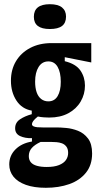

<svg xmlns="http://www.w3.org/2000/svg" viewBox="-20 -733 480 913"><path d="M198 160Q142 160 103 146Q64 132 44 107Q24 82 24 49Q24 7 53.5 -22.5Q83 -52 132 -60V-76Q99 -75 75.5 -86Q52 -97 52 -123Q52 -150 75 -165.5Q98 -181 131 -190V-207Q84 -215 58 -255Q32 -295 32 -349Q32 -402 56 -442Q80 -482 123.5 -505Q167 -528 225 -528H414V-436L288 -461V-442Q341 -429 362.5 -397.5Q384 -366 384 -326Q384 -285 363.5 -250Q343 -215 305 -194.5Q267 -174 214 -174Q204 -174 189 -175Q174 -176 160 -179Q144 -166 138 -157.5Q132 -149 132 -143Q132 -136 139 -132.5Q146 -129 157.5 -128Q169 -127 183 -127H250Q267 -127 295 -124.5Q323 -122 351 -111Q379 -100 398.5 -74.5Q418 -49 418 -3Q418 52 388.5 88.5Q359 125 309.5 142.5Q260 160 198 160ZM202 61Q238 61 260.5 52Q283 43 293.5 28Q304 13 304 -6Q304 -25 295.5 -36Q287 -47 274.5 -51.5Q262 -56 248.5 -57Q235 -58 225 -58H173Q145 -45 131 -29Q117 -13 117 9Q117 27 126.5 38.5Q136 50 155.5 55.5Q175 61 202 61ZM210 -251Q239 -251 254 -276Q269 -301 269 -344Q269 -389 254 -415Q239 -441 210 -441Q180 -441 163.5 -414.5Q147 -388 147 -345Q147 -316 154 -295Q161 -274 175.5 -262.5Q190 -251 210 -251ZM217 -595Q179 -595 160 -609.5Q141 -624 141 -653Q141 -683 160 -698Q179 -713 217 -713Q256 -713 275 -697.5Q294 -682 294 -654Q294 -624 275 -609.5Q256 -595 217 -595Z"/></svg>

Font: Bricolage Grotesque 24pt Condensed SemiBold
Style: Regular
Weight: 600
Width: 3
Designer: Mathieu Triay
Foundry: Atelier Triay
Version: Version 1.001;gftools[0.9.33.dev8+g029e19f]